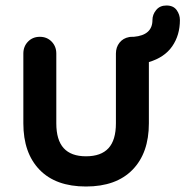

<svg xmlns="http://www.w3.org/2000/svg" viewBox="-20 -669 675 699"><path d="M522 -443V-220Q522 -112 462.5 -51Q403 10 293 10Q183 10 124 -51Q65 -112 65 -220V-474Q65 -500 82 -517.5Q99 -535 125 -535Q151 -535 168 -517.5Q185 -500 185 -474V-220Q185 -159 212 -129.5Q239 -100 293 -100Q348 -100 375 -129.5Q402 -159 402 -220V-474Q402 -497 415 -513.5Q428 -530 450 -534Q454 -535 462 -535H467Q535 -541 535 -596Q535 -616 548.5 -632.5Q562 -649 586 -649Q611 -649 623 -632.5Q635 -616 635 -596Q635 -541 607 -500.5Q579 -460 522 -443Z"/></svg>

Font: Quicksand
Style: Bold
Weight: 700
Version: Version 3.000